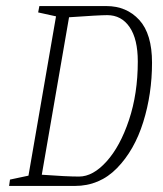

<svg xmlns="http://www.w3.org/2000/svg" viewBox="-20 -614 539 634"><path d="M482 -407Q482 -304 453 -211Q424 -118 366.5 -59Q309 0 227 0H10L13 -21L74 -34L165 -560L106 -573L110 -594H331Q398 -594 440 -548Q482 -502 482 -407ZM435 -411Q435 -485 408 -524.5Q381 -564 334 -564Q308 -564 208 -557L118 -37Q200 -31 241 -31Q287 -31 332 -81Q377 -131 406 -218Q435 -305 435 -411Z"/></svg>

Font: Grenze ExtraLight
Style: Italic
Weight: 275
Italic angle: -10°
Designer: Renata Polastri
Foundry: Omnibus-Type
Version: Version 1.002; ttfautohint (v1.8)